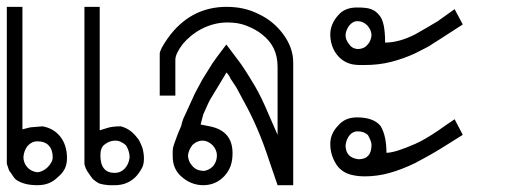

<svg xmlns="http://www.w3.org/2000/svg" viewBox="-20 -544 1485 564"><path d="M45.9 -164.1 68.8 -169.9 105 -172.9Q138.2 -167 157.5 -142.1Q176.8 -117.2 176.8 -79.1Q176.8 -62 170.4 -48.6Q164.1 -35.2 148.9 -22.9Q137.7 -11.7 123.3 -5.9Q108.9 0 89.8 0Q48.8 0 25.9 -17.1Q23.4 -19.5 21.5 -22Q19.5 -24.4 18.1 -26.9Q15.6 -30.8 12.9 -34.7Q10.3 -38.6 6.8 -43L0 -63V-523.9H45.9ZM272.9 -161.1 294.9 -168Q301.8 -170.4 311.5 -171.6Q321.3 -172.9 335 -172.9Q350.1 -168.9 362.1 -160.2Q374 -151.4 383.8 -138.2Q385.7 -136.7 387.2 -133.8Q388.7 -130.9 391.1 -127Q393.6 -121.1 395.3 -117.2Q397 -113.3 397.9 -110.8Q400.4 -102.5 401.6 -94.5Q402.8 -86.4 402.8 -78.1Q402.8 -59.1 396 -48.8Q392.1 -41.5 387.2 -34.9Q382.3 -28.3 377 -22.9Q352.5 0 317.9 0Q309.1 0 302.5 0Q295.9 0 292 -1Q286.6 -1 275.9 -3.9Q270 -3.9 253.9 -17.1Q250 -21 244.9 -28.6Q239.7 -36.1 235.8 -42Q231.9 -48.8 230.5 -53.5Q229 -58.1 228 -61V-523.9H272.9ZM316.9 -36.1Q334 -36.1 345.9 -48.3Q357.9 -60.5 360.8 -81.1Q360.8 -99.6 350.1 -117.2Q342.3 -124 334.7 -127.4Q327.1 -130.9 318.8 -130.9Q301.8 -130.9 288.1 -120.1Q274.9 -111.3 274.9 -87.9Q274.9 -36.1 316.9 -36.1ZM88.9 -38.1Q96.2 -38.1 104.5 -42Q112.8 -45.9 119.4 -52.2Q126 -58.6 130.4 -66.4Q134.8 -74.2 134.8 -82Q134.8 -104 123.3 -116.5Q111.8 -128.9 89.8 -128.9Q73.2 -128.9 61 -115.2Q55.7 -108.4 52.7 -100.6Q49.8 -92.8 48.8 -83Q48.8 -65.9 59.8 -53.2Q70.8 -40.5 88.9 -38.1Z M639.2 -320.8 598.1 -252.9Q594.2 -246.1 589.1 -234.9Q584 -223.6 577.1 -208L569.3 -178.2L596.2 -172.9Q663.1 -159.7 663.1 -94.2Q663.1 -72.8 657.5 -56.9Q651.9 -41 639.2 -26.9Q613.8 0 577.1 0Q541 0 512.2 -25.9Q487.3 -47.9 487.3 -85V-101.1Q487.3 -108.9 491.2 -120.1L502.4 -150.9L512.2 -173.8Q513.2 -178.2 514.2 -181.9Q515.1 -185.5 516.4 -189.5Q517.6 -193.4 519.5 -197.8Q521.5 -202.1 524.4 -208L552.2 -269L574.2 -310.1L604 -357.9Q609.4 -366.2 617.9 -377.4Q626.5 -388.7 639.2 -405.8L645 -413.1L682.1 -363.8Q689 -355 700.9 -336.4Q712.9 -317.9 730 -289.1Q738.3 -274.9 748.3 -254.4Q758.3 -233.9 770 -206.1L795.4 -147.9V-347.2Q795.4 -377.9 784.2 -401.4Q772.9 -424.8 751 -441.9Q741.2 -450.2 728.8 -457Q716.3 -463.9 702.1 -469.2Q679.2 -478 648.4 -478Q627.4 -478 608.2 -472.9Q588.9 -467.8 572 -459Q555.2 -450.2 541.3 -438.7Q527.3 -427.2 517.1 -415Q495.1 -386.2 495.1 -368.2V-263.2H449.2V-386.2Q449.2 -397.9 473.1 -432.1Q539.1 -523.9 646 -523.9Q671.9 -523.9 695.6 -518.6Q719.2 -513.2 741.2 -502Q783.2 -481.9 811 -444.8Q841.3 -404.3 841.3 -360.8V0H795.4L770 -74.2Q738.8 -170.4 695.3 -248L674.3 -287.1L657.2 -313Q655.8 -316.9 653.3 -320.8Q650.9 -324.7 648.9 -327.1Q647 -329.6 645 -331.1ZM576.2 -42Q592.3 -42 606.4 -56.2Q617.2 -69.8 617.2 -87.9Q617.2 -95.7 613.8 -103.5Q610.4 -111.3 604.5 -117.4Q598.6 -123.5 590.8 -127.2Q583 -130.9 574.2 -130.9Q567.4 -130.9 560.1 -127.9Q552.7 -125 545.4 -118.2Q540 -111.3 536.6 -103.8Q533.2 -96.2 532.2 -87.9Q532.2 -79.6 535.4 -71.5Q538.6 -63.5 545.4 -56.2Q555.7 -43.5 576.2 -42Z M1015.1 -29.8Q983.4 -36.6 967.3 -62Q950.2 -89.4 950.2 -121.1Q950.2 -136.7 956.1 -150.1Q961.9 -163.6 973.1 -174.8Q993.2 -199.2 1028.3 -199.2Q1077.6 -199.2 1098.1 -173.8Q1115.2 -145 1115.2 -95.2Q1140.1 -95.2 1199.2 -121.1Q1214.8 -127.9 1232.2 -138.2Q1249.5 -148.4 1268.1 -161.1L1295.4 -180.2Q1301.3 -184.6 1304.2 -186Q1306.6 -187.5 1309.3 -189.5Q1312 -191.4 1315.4 -193.8L1339.4 -147.9L1275.4 -107.9Q1257.3 -96.7 1238.5 -86.2Q1219.7 -75.7 1199.2 -64.9Q1161.1 -46.4 1124.8 -36.1Q1088.4 -25.9 1050.3 -25.9Q1044.4 -25.9 1035.4 -26.6Q1026.4 -27.3 1015.1 -29.8ZM1015.1 -355Q999.5 -358.4 987.5 -366.7Q975.6 -375 967.3 -386.7Q959 -398.4 954.6 -412.8Q950.2 -427.2 950.2 -442.9Q950.2 -473.6 974.1 -500Q993.2 -522 1028.3 -522Q1042 -522 1052 -521Q1062 -520 1069.6 -517.3Q1077.1 -514.6 1083.3 -510Q1089.4 -505.4 1095.2 -498Q1111.3 -479 1111.3 -418.9Q1151.9 -418.9 1199.2 -442.9L1232.4 -461.9L1266.1 -481.9L1315.4 -517.1L1339.4 -472.2L1277.3 -432.1L1238.3 -407.2L1199.2 -387.2Q1165.5 -371.6 1129.2 -362.3Q1092.8 -353 1051.3 -353H1035.2Q1031.2 -353 1026.6 -353.5Q1022 -354 1015.1 -355ZM1030.3 -481.9Q1022.9 -481.9 1016.6 -478.3Q1010.3 -474.6 1005.6 -468.5Q1001 -462.4 998 -454.8Q995.1 -447.3 995.1 -439.9Q995.1 -426.8 1006.3 -413.1Q1014.2 -401.4 1030.3 -399.9Q1048.8 -399.9 1059.1 -412.1Q1064.5 -417.5 1067.4 -424.6Q1070.3 -431.6 1071.3 -439.9Q1071.3 -455.6 1059.1 -469.2Q1046.4 -481.9 1030.3 -481.9ZM1030.3 -158.2Q1023.4 -158.2 1017.1 -155Q1010.7 -151.9 1005.4 -145Q1001.5 -139.6 998.8 -132.6Q996.1 -125.5 995.1 -117.2Q995.1 -80.6 1033.2 -76.2Q1071.3 -76.2 1071.3 -118.2Q1071.3 -123.5 1068.8 -130.4Q1066.4 -137.2 1061 -147Q1049.8 -158.2 1030.3 -158.2Z"/></svg>

Font: Defago Noto Sans
Style: Regular
Weight: 400
Designer: John M. Durdin
Foundry: Lao IT Dev Co., Ltd.
Version: Version 1.000 2007 initial release